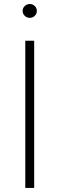

<svg xmlns="http://www.w3.org/2000/svg" viewBox="-20 -929 294 949"><path d="M148.9 -727.5V0H105V-727.5ZM127 -840.8Q112.8 -840.8 102.3 -850.8Q91.8 -860.8 91.8 -875Q91.8 -889.2 102.3 -899.2Q112.8 -909.2 127 -909.2Q141.6 -909.2 151.9 -899.2Q162.1 -889.2 162.1 -875Q162.1 -860.8 151.9 -850.8Q141.6 -840.8 127 -840.8Z"/></svg>

Font: Inter Extra Light
Style: Regular
Weight: 200
Designer: Rasmus Andersson
Foundry: rsms
Version: Version 4.000;git-3c8e0fc